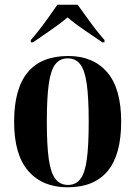

<svg xmlns="http://www.w3.org/2000/svg" viewBox="-20 -786 576 816"><path d="M267 10Q161 10 100.5 -59Q40 -128 40 -269Q40 -548 270 -548Q376 -548 435.5 -479Q495 -410 495 -269Q495 -128 437.5 -59Q380 10 267 10ZM269 0Q302 0 321.5 -25Q341 -50 349 -108.5Q357 -167 357 -269Q357 -372 348.5 -430.5Q340 -489 320.5 -513.5Q301 -538 268 -538Q235 -538 215.5 -513.5Q196 -489 187.5 -430.5Q179 -372 179 -269Q179 -167 187.5 -108.5Q196 -50 216 -25Q236 0 269 0ZM111 -616Q128 -635 148.5 -661.5Q169 -688 189 -716Q209 -744 224 -766H310Q326 -744 346 -716Q366 -688 386.5 -661.5Q407 -635 424 -616V-606H415Q385 -627 342.5 -655.5Q300 -684 267 -712Q234 -684 192 -655.5Q150 -627 120 -606H111Z"/></svg>

Font: Noto Serif Display Condensed
Style: Bold
Weight: 700
Width: 3
Designer: Monotype Design Team
Foundry: Monotype Imaging Inc.
Version: Version 2.009